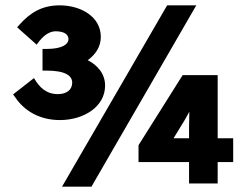

<svg xmlns="http://www.w3.org/2000/svg" viewBox="-20 -686 907 718"><path d="M127 -532C146 -556 167 -569 188 -569C220 -569 236 -557 236 -540C236 -520 212 -503 154 -503H139V-422H154C226 -422 250 -402 250 -377C250 -350 229 -334 196 -334C164 -334 138 -348 116 -380L107 -394L29 -333L37 -322C72 -270 130 -237 204 -237C292 -237 373 -286 373 -366C373 -410 345 -442 308 -461C336 -481 357 -510 357 -548C357 -624 282 -666 203 -666C139 -666 94 -640 54 -595L44 -584L117 -519ZM212 12H322L714 -666H605ZM670 -236 688 -268 687 -209V-169H629ZM794 -169V-405H663L498 -143V-80H687V0H794V-80H852V-169Z"/></svg>

Font: Falling Sky
Style: Bd+
Weight: 400
Designer: Paul D. Hunt
Foundry: Adobe Systems Incorporated
Version: Version 1.02